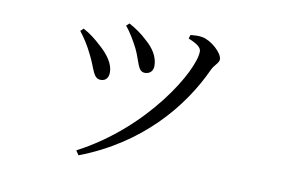

<svg xmlns="http://www.w3.org/2000/svg" viewBox="-63 -608 1127 764"><g transform="rotate(10 500.0 -226.0)"><path d="M391 -491C411 -468 429 -436 443 -409C467 -360 467 -319 497 -319C516 -319 530 -331 530 -353C530 -389 509 -422 477 -449C455 -470 432 -486 403 -502ZM294 50C535 -42 680 -215 754 -377C765 -400 782 -408 782 -424C782 -449 734 -493 697 -499C681 -502 663 -500 650 -499L645 -484C684 -468 698 -456 698 -440C698 -364 547 -106 282 32ZM215 -439C234 -415 252 -387 268 -354C296 -300 297 -261 329 -261C350 -261 360 -276 360 -297C360 -329 338 -364 297 -399C280 -415 254 -436 227 -450Z"/></g></svg>

Font: Noto Serif CJK TC
Style: Regular
Weight: 400
Designer: Ryoko NISHIZUKA 西塚涼子 (kana & ideographs); Frank Grießhammer (Latin, Greek & Cyrillic); Wenlong ZHANG 张文龙 (bopomofo); San
Foundry: Adobe
Version: Version 2.001;hotconv 1.1.0;makeotfexe 2.6.0